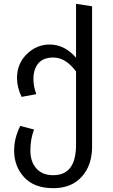

<svg xmlns="http://www.w3.org/2000/svg" viewBox="-20 -771 591 1005"><path d="M378 -751 462 -738V-3Q462 94 408 154Q354 214 259 214Q159 214 106.5 157Q54 100 54 17Q54 -48 86 -112L158 -93Q139 -42 139 17Q139 76 170.5 111Q202 146 259 146Q378 146 378 -13V-397Q323 -471 257 -470Q205 -469 180 -438.5Q155 -408 155 -357Q155 -318 170 -278L93 -264Q69 -314 69 -362Q69 -438 120.5 -488Q172 -538 240 -538Q318 -538 378 -469Z"/></svg>

Font: FiraGO Book
Style: Regular
Weight: 350
Designer: bBox Type
Foundry: bBox Type GmbH
Version: Version 1.001;PS 001.001;hotconv 1.0.88;makeotf.lib2.5.64775